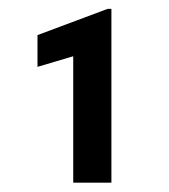

<svg xmlns="http://www.w3.org/2000/svg" viewBox="-20 -730 373 425"><path d="M226.6 -710.4V-325.7H142.1V-605.5L63 -582V-652.3L218.3 -710.4Z"/></svg>

Font: Roboto Condensed Medium
Style: Regular
Weight: 500
Designer: Christian Robertson
Foundry: Google
Version: Version 3.0